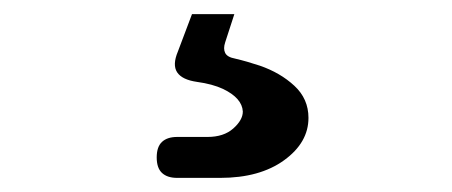

<svg xmlns="http://www.w3.org/2000/svg" viewBox="-20 -44 640 272"><path d="M231 208Q217 208 209.5 201Q202 194 202 179Q202 164 209.5 157Q217 150 231 150H274Q297 150 310.5 138Q324 126 324 114Q323 95 296 82Q281 75 259 72Q238 69 231 58.5Q224 48 232 29L252 -24H312L299 16Q296 25 299 31Q302 37 313 39Q330 43 348 49Q377 59 397 77.5Q417 96 417 123Q417 158 382.5 183Q348 208 292 208Z"/></svg>

Font: Maple Mono NL Medium
Style: Regular
Weight: 500
Monospace: yes
Designer: subframe7536
Version: Version 7.000